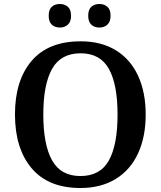

<svg xmlns="http://www.w3.org/2000/svg" viewBox="-20 -932 806 962"><path d="M55 -359Q55 -529 138.5 -627Q222 -725 384 -725Q487 -725 560.5 -680Q634 -635 672 -552Q710 -469 710 -358Q710 -247 672 -164Q634 -81 560 -35.5Q486 10 383 10Q222 10 138.5 -89Q55 -188 55 -359ZM569 -358Q569 -509 525.5 -587Q482 -665 384 -665Q285 -665 241 -587Q197 -509 197 -358Q197 -207 241 -128.5Q285 -50 383 -50Q482 -50 525.5 -128Q569 -206 569 -358ZM224 -853Q224 -884 239.5 -898Q255 -912 280 -912Q304 -912 320 -898Q336 -884 336 -853Q336 -823 320 -808.5Q304 -794 280 -794Q255 -794 239.5 -808.5Q224 -823 224 -853ZM422 -853Q422 -884 437.5 -898Q453 -912 478 -912Q502 -912 518 -898Q534 -884 534 -853Q534 -823 518 -808.5Q502 -794 478 -794Q453 -794 437.5 -808.5Q422 -823 422 -853Z"/></svg>

Font: Noto Serif SemiBold
Style: Regular
Weight: 600
Designer: Monotype Design Team
Foundry: Monotype Imaging Inc.
Version: Version 1.001